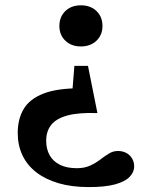

<svg xmlns="http://www.w3.org/2000/svg" viewBox="-20 -486 558 742"><path d="M323 237Q257 237 206 222Q155 207 119.8 179.5Q84.5 152 66.5 113.5Q48.5 75 48.5 28Q48.5 -26 71.5 -64.8Q94.5 -103.5 147.5 -124.2Q200.5 -145 292 -145L255.5 -82.5L267.5 -231.5H320L356.5 -49Q284 -51.5 240.8 -39.8Q197.5 -28 178 -3.5Q158.5 21 158.5 58Q158.5 90 171.8 113.8Q185 137.5 211.5 150.8Q238 164 277 164Q306.5 164 328.2 154Q350 144 367.2 130.8Q384.5 117.5 400.8 107.5Q417 97.5 435.5 97.5Q454 97.5 468 105Q482 112.5 490.2 126Q498.5 139.5 498.5 157Q498.5 179 481.2 197.2Q464 215.5 425.8 226.2Q387.5 237 323 237ZM292.5 -306.5Q255.5 -306.5 232.5 -328.8Q209.5 -351 209.5 -385.5Q209.5 -421 232.5 -443.2Q255.5 -465.5 292.5 -465.5Q330 -465.5 353 -443.2Q376 -421 376 -385.5Q376 -351 353 -328.8Q330 -306.5 292.5 -306.5Z"/></svg>

Font: Newsreader SemiBold
Style: Regular
Weight: 600
Designer: Hugues Gentile
Foundry: Production Type
Version: Version 1.003